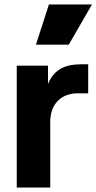

<svg xmlns="http://www.w3.org/2000/svg" viewBox="-20 -840 432 860"><path d="M55 0H205V-294C205 -375 255 -422 328 -422H375V-552H343C276 -552 223 -532 195 -464V-546H55ZM141 -640H288L392 -820H199Z"/></svg>

Font: Mluvka ExtraBold
Style: Regular
Weight: 800
Designer: Modified by Jiří Krblich, Original typeface by Gumpita Rahayu
Foundry: Gumpita Rahayu & Jiří Krblich
Version: Version 2.000;Glyphs 3.1.1 (3134)